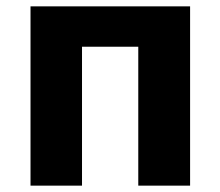

<svg xmlns="http://www.w3.org/2000/svg" viewBox="-20 -584 692 604"><path d="M76 0V-564H578V0H415V-437H238V0Z"/></svg>

Font: Noto Sans TC ExtraBold
Style: Regular
Weight: 800
Designer: Ryoko NISHIZUKA  (kana, bopomofo & ideographs); Paul D. Hunt (Latin, Greek & Cyrillic); Sandoll Communications , Soo-you
Foundry: Adobe
Version: Version 2.004-H2;hotconv 1.0.118;makeotfexe 2.5.65603